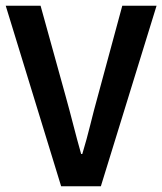

<svg xmlns="http://www.w3.org/2000/svg" viewBox="-23 -652 568 672"><path d="M191 0 -3 -632H119L206 -318Q221 -264 233.5 -215Q246 -166 261 -113H265Q281 -166 293 -215Q305 -264 320 -318L405 -632H525L330 0Z"/></svg>

Font: Narnoor SemiBold
Style: Regular
Weight: 600
Designer: S. Sridhar Murthy
Foundry: SIL International
Version: Version 3.000